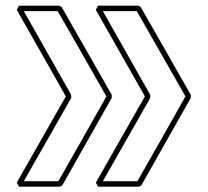

<svg xmlns="http://www.w3.org/2000/svg" viewBox="-20 -660 746 689"><path d="M478 9.8H331.5Q329.6 5.9 327.9 2.4Q326.2 -1 323.7 -4.4Q368.2 -82.5 411.9 -159.4Q455.6 -236.3 500 -314Q455.6 -392.1 411.9 -469.5Q368.2 -546.9 323.7 -625Q326.2 -628.9 327.9 -632.3Q329.6 -635.7 331.5 -639.6H475.6Q478 -638.7 480 -637.7Q481.9 -636.7 484.4 -635.7Q529.8 -556.6 574.5 -478Q619.1 -399.4 664.6 -319.8V-308.1Q619.6 -229 575.4 -150.9Q531.2 -72.8 486.8 5.9ZM194.3 9.8H47.9Q45.9 5.9 44.2 2.4Q42.5 -1 40 -4.4Q84.5 -82.5 128.2 -159.4Q171.9 -236.3 216.3 -314Q171.9 -392.1 128.2 -469.5Q84.5 -546.9 40 -625Q42.5 -628.9 44.2 -632.3Q45.9 -635.7 47.9 -639.6H191.9Q194.3 -638.7 196.3 -637.7Q198.2 -636.7 200.7 -635.7Q246.1 -556.6 290.8 -478Q335.4 -399.4 380.9 -319.8V-308.1Q335.9 -229 291.7 -150.9Q247.6 -72.8 203.1 5.9ZM235.4 -308.1Q192.4 -232.9 150.4 -158.9Q108.4 -85 65.4 -9.8H189.5Q232.9 -86.4 275.9 -161.9Q318.8 -237.3 361.8 -314Q317.9 -391.1 274.7 -467Q231.4 -543 187 -620.1H65.4L235.4 -319.8ZM519 -308.1Q476.1 -232.9 434.1 -158.9Q392.1 -85 349.1 -9.8H473.1Q516.6 -86.4 559.6 -161.9Q602.5 -237.3 645.5 -314Q601.6 -391.1 558.3 -467Q515.1 -543 470.7 -620.1H349.1L519 -319.8Z"/></svg>

Font: Preussische VI 9 Linie
Style: Regular
Weight: 400
Designer: Peter Wiegel
Foundry: Peter Wiegel
Version: Version 1.000 2009 initial release